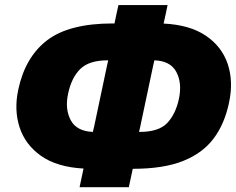

<svg xmlns="http://www.w3.org/2000/svg" viewBox="-20 -746 956 778"><path d="M302.5 12.5Q306.5 -6.5 310.5 -25.5Q314.5 -44.5 318.5 -63Q210.5 -69 146.2 -114.5Q82 -160 59.2 -230.5Q36.5 -301 54 -382.5Q82 -515 171.2 -583Q260.5 -651 437 -651H444Q447.5 -669 451.5 -687.5Q455.5 -706 460 -725.5H659Q655 -706 651 -687.2Q647 -668.5 643 -650.5Q748.5 -645.5 813.8 -601.5Q879 -557.5 902.8 -486.5Q926.5 -415.5 908 -330Q890.5 -245 846 -185.2Q801.5 -125.5 722 -93.8Q642.5 -62 519 -62H518Q514 -43.5 510 -25Q506 -6.5 502 12.5ZM256 -366.5Q242.5 -304.5 266.5 -259.2Q290.5 -214 356.5 -211.5Q357.5 -216.5 358.5 -221.2Q359.5 -226 361 -231L413.5 -479.5Q416 -491 418.5 -501.5H416Q340.5 -501.5 305 -466.2Q269.5 -431 256 -366.5ZM548 -231.5Q546 -221.5 543.5 -211.5H545.5Q623 -211.5 657.2 -247.2Q691.5 -283 705 -345.5Q718.5 -409.5 694.5 -454.5Q670.5 -499.5 605.5 -501.5Q603 -491 600.5 -479.5Z"/></svg>

Font: Commissioner ExtraBold
Style: Italic
Weight: 800
Italic angle: -12°
Designer: Kostas Bartsokas
Foundry: Kostas Bartsokas
Version: Version 1.000; ttfautohint (v1.8.3)